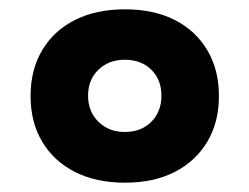

<svg xmlns="http://www.w3.org/2000/svg" viewBox="-20 -690 535 412"><path d="M248 -298Q186.4 -298 141 -321Q95.6 -344 70.6 -385.8Q45.6 -427.6 45.6 -484Q45.6 -540.4 70.6 -582.4Q95.6 -624.4 141 -647.2Q186.4 -670 248 -670Q310 -670 354.9 -647.2Q399.8 -624.4 424.8 -582.4Q449.8 -540.4 449.8 -484Q449.8 -427.6 424.8 -385.8Q399.8 -344 354.9 -321Q310 -298 248 -298ZM248 -406.8Q283 -406.8 304.7 -428.7Q326.4 -450.6 326.4 -484.6Q326.4 -519 304.7 -540.4Q283 -561.8 248 -561.8Q213.4 -561.8 191.2 -540.4Q169 -519 169 -484.6Q169 -450.6 191.2 -428.7Q213.4 -406.8 248 -406.8Z"/></svg>

Font: Work Sans
Style: Regular
Weight: 400
Designer: Wei Huang
Foundry: Wei Huang
Version: Version 2.006; ttfautohint (v1.8.1.43-b0c9)